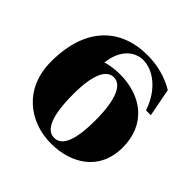

<svg xmlns="http://www.w3.org/2000/svg" viewBox="-183 -886 1071 1071"><g transform="rotate(45 352.5 -350.0)"><path d="M661 -252C661 -438 527 -531 362 -531C310 -531 264 -521 253 -515C264 -621 326 -679 397 -679C471 -679 563 -619 606 -491H644L612 -657C544 -697 471 -715 395 -715C184 -715 39 -581 39 -309C39 -95 194 15 362 15C519 15 661 -69 661 -252ZM255 -268C255 -421 290 -495 349 -495C409 -495 446 -415 446 -252C446 -87 411 -20 352 -20C292 -20 255 -93 255 -268Z"/></g></svg>

Font: Sprat Black
Style: Regular
Weight: 900
Designer: Ethan Nakache
Foundry: Collletttivo
Version: Version 2.000;Glyphs 3.2 (3217)